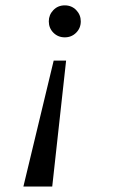

<svg xmlns="http://www.w3.org/2000/svg" viewBox="-20 -489 429 709"><path d="M160.2 -410.2Q160.2 -434.1 177 -451.7Q193.8 -469.2 219.2 -469.2Q244.6 -469.2 261.5 -451.7Q278.3 -434.1 278.3 -410.2Q278.3 -385.3 261.2 -368.2Q244.1 -351.1 219.2 -351.1Q194.3 -351.1 177.2 -368.2Q160.2 -385.3 160.2 -410.2ZM172.9 199.7H66.4L178.2 -265.1H224.1Z"/></svg>

Font: Tinos
Style: Italic
Weight: 400
Italic angle: -16.333°
Designer: Steve Matteson
Foundry: Monotype Imaging Inc.
Version: Version 1.32